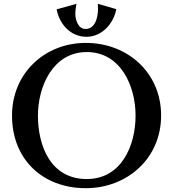

<svg xmlns="http://www.w3.org/2000/svg" viewBox="-20 -958 907 1007"><path d="M825 -352C825 -578 648 -733 430 -733C214 -733 43 -573 43 -352C43 -121 205 29 430 29C647 29 825 -127 825 -352ZM691 -352C691 -194 617 -19 435 -19C247 -19 179 -190 179 -352C179 -505 258 -685 435 -685C613 -685 691 -507 691 -352ZM493 -938C493 -929 494 -920 494 -911C494 -870 481 -806 428 -806C390 -806 375 -855 375 -885C375 -903 378 -921 381 -938L277 -909C292 -830 351 -765 434 -765C515 -765 576 -835 590 -910Z"/></svg>

Font: Original Surfer
Style: Regular
Weight: 400
Designer: Astigmatic (AOETI)
Foundry: Astigmatic (AOETI)
Version: Version 1.001